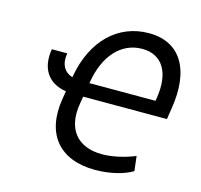

<svg xmlns="http://www.w3.org/2000/svg" viewBox="-108 -854 1031 984"><g transform="rotate(15 408.0 -362.5)"><path d="M186.1 -528.8H104.4C86.6 -423.7 133.5 -354 229.8 -339.1L222.7 -296.5C191.4 -105.1 287.6 11.4 478.3 11.4C553.6 11.4 629.3 -6.7 674.7 -34.8L665.5 -112.9C609.4 -89.5 543.3 -75.3 492.2 -75.3C359.7 -75.3 292.6 -158.4 315.7 -295.8L322.4 -335.6H766.7L775.6 -393.1C811.1 -608 731.2 -737.2 565.3 -737.2C400.9 -737.2 279.8 -619.3 244.7 -426.5L242.9 -417.3C197.4 -431.5 175.8 -471.6 186.1 -528.8ZM335.2 -410.9 336.3 -416.5C360.1 -561.8 441.4 -650.6 551.8 -650.6C659.1 -650.6 710.6 -566.4 688.6 -427.2L685.7 -410.9Z"/></g></svg>

Font: Margiela Sans Text
Style: Italic
Weight: 400
Italic angle: -9.39999°
Designer: Stefan Endress, Andreas Faust
Version: Version 1.100;FEAKit 1.0